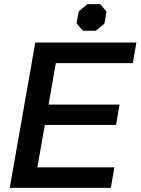

<svg xmlns="http://www.w3.org/2000/svg" viewBox="-20 -905 677 925"><path d="M150 -700H637L620 -601H249L214 -401H556L539 -303H196L160 -99H531L514 0H27ZM349 -793 359 -850 401 -885H463L493 -849L483 -791L442 -757H379Z"/></svg>

Font: Chakra Petch SemiBold
Style: Italic
Weight: 600
Italic angle: -10°
Designer: Katatrad Aksorn Co.,Ltd.
Foundry: Cadson Demak Co.,Ltd.
Version: Version 1.000; ttfautohint (v1.6)